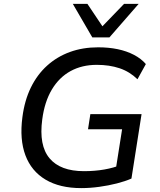

<svg xmlns="http://www.w3.org/2000/svg" viewBox="-20 -957 823 986"><path d="M397 9Q287 9 214 -34.5Q141 -78 110.5 -159.5Q80 -241 95 -355Q106 -441 138.5 -507.5Q171 -574 222 -620Q273 -666 339 -690Q405 -714 484 -714Q538 -714 584 -704.5Q630 -695 667.5 -675.5Q705 -656 729 -628L686 -550Q646 -589 594 -606.5Q542 -624 477 -624Q401 -624 342.5 -592Q284 -560 246.5 -497.5Q209 -435 197 -344Q179 -210 234.5 -144Q290 -78 411 -78Q467 -78 515.5 -86.5Q564 -95 603 -111L570 -58L607 -293H432L444 -371H707L655 -40Q623 -26 580 -15Q537 -4 489.5 2.5Q442 9 397 9ZM454 -765 354 -937H429L506 -822L617 -937H692L542 -765Z"/></svg>

Font: Nunito Sans 7pt Medium
Style: Italic
Weight: 500
Italic angle: -9°
Designer: Vernon Adams
Foundry: Vernon Adams
Version: Version 3.101;gftools[0.9.27]